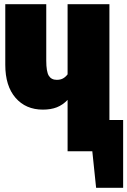

<svg xmlns="http://www.w3.org/2000/svg" viewBox="-20 -716 603 909"><path d="M563 -148V173H435L417 0H300V-243Q277 -219 249 -208Q221 -197 183 -197Q102 -197 53.5 -253Q5 -309 5 -409V-696H199V-429Q199 -377 211 -357.5Q223 -338 249 -338Q266 -338 278 -344.5Q290 -351 300 -364V-696H498V-148Z"/></svg>

Font: Fira Sans Extra Condensed Black
Style: Regular
Weight: 900
Width: 1
Designer: Carrois Corporate & Edenspiekermann AG
Foundry: Carrois Corporate GbR & Edenspiekermann AG
Version: Version 4.203